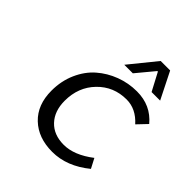

<svg xmlns="http://www.w3.org/2000/svg" viewBox="-200 -854 1000 1000"><g transform="rotate(45 300.0 -354.0)"><path d="M289.1 -573.2 409.2 -721.2H479L553.2 -573.2H490.2L438 -671.9H434.1L352.1 -573.2ZM344.2 13.2Q241.2 13.2 178.7 -46.4Q116.2 -106 116.2 -210Q116.2 -281.2 142.8 -341.3Q169.4 -401.4 213.9 -440.2Q258.3 -479 315.2 -500.5Q372.1 -522 434.1 -522Q536.6 -522 599.1 -446.8L548.8 -394Q495.1 -454.1 425.8 -454.1Q330.6 -454.1 266.4 -387.9Q202.1 -321.8 202.1 -221.2Q202.1 -145.5 244.6 -100.3Q287.1 -55.2 360.8 -55.2Q437.5 -55.2 522 -120.1L549.8 -66.9Q451.7 13.2 344.2 13.2Z"/></g></svg>

Font: Office Code Pro D Italic
Style: Regular
Weight: 400
Italic angle: -9°
Designer: Nathan Rutzky & Paul D. Hunt
Foundry: Adobe Systems Incorporated
Version: Version 1.004;PS 001.004;hotconv 1.0.70;makeotf.lib2.5.58329